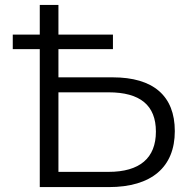

<svg xmlns="http://www.w3.org/2000/svg" viewBox="-20 -762 776 782"><path d="M422 -386C551 -386 615 -333 615 -226C615 -118 549 -62 422 -62H218V-386ZM440 -621H218V-742H142V-621H32V-562H142V0H423C597 0 692 -81 692 -228C692 -372 604 -447 439 -447H218V-562H440Z"/></svg>

Font: Montserrat-Alt1
Style: Regular
Weight: 400
Designer: Differentunic
Foundry: Differentunic
Version: Version 7.222